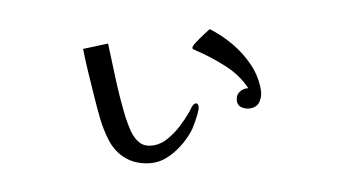

<svg xmlns="http://www.w3.org/2000/svg" viewBox="-50 -526 1101 616"><g transform="rotate(-10 500.0 -218.0)"><path d="M580 -170Q580 -164 577 -157.5Q574 -151 572 -146Q562 -125 548 -103Q534 -83 511 -63Q488 -43 461 -30Q434 -17 408 -17Q382 -17 356.5 -26.5Q331 -36 312 -55Q288 -79 277 -114.5Q266 -150 262 -188Q258 -226 256 -258Q253 -298 250.5 -337Q248 -376 247 -416L329 -419Q331 -359 333.5 -298.5Q336 -238 343 -178Q346 -155 352 -130.5Q358 -106 373 -89Q388 -72 418 -72Q441 -72 465 -85.5Q489 -99 509.5 -118Q530 -137 544 -154Q549 -159 552.5 -164.5Q556 -170 560 -174Q562 -176 565 -178.5Q568 -181 572 -181Q577 -181 578.5 -177.5Q580 -174 580 -170ZM786 -188Q786 -168 775.5 -151.5Q765 -135 742 -135Q729 -135 716.5 -142.5Q704 -150 704 -164Q704 -183 717 -192.5Q730 -202 747 -200Q727 -247 684.5 -285Q642 -323 600 -350Q598 -352 595.5 -353Q593 -354 593 -358Q593 -363 607 -373.5Q621 -384 637 -394.5Q653 -405 658 -408Q692 -383 721 -348.5Q750 -314 768 -273.5Q786 -233 786 -188Z"/></g></svg>

Font: Kaisei Decol Medium
Style: Regular
Weight: 500
Designer: Font-Kai, 金井和夫
Foundry: KAZUO KANAI
Version: Version 5.003